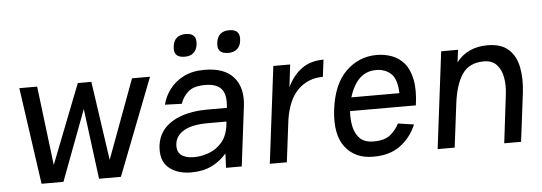

<svg xmlns="http://www.w3.org/2000/svg" viewBox="-48 -841 2788 988"><g transform="rotate(-5 1346.5 -346.5)"><path d="M131 0 60 -500H152L202 -91L362 -500H432L491 -92L642 -500H735L541 0H428L381 -364L244 0Z M870 -644Q877 -703 937 -703Q996 -703 988 -644Q985 -617 968 -602Q951 -587 923 -587Q891 -587 878.5 -602Q866 -617 870 -644ZM1095 -644Q1102 -703 1162 -703Q1221 -703 1213 -644Q1210 -617 1193 -602Q1176 -587 1148 -587Q1116 -587 1103.5 -602Q1091 -617 1095 -644ZM904 9Q830 9 787 -29Q744 -67 753 -144Q763 -222 833 -264Q903 -306 1017 -306H1115Q1123 -372 1098.5 -402.5Q1074 -433 1013 -433Q954 -433 925.5 -407.5Q897 -382 886 -347L799 -350Q809 -392 837 -429Q865 -466 909.5 -488.5Q954 -511 1017 -511Q1120 -511 1167.5 -456Q1215 -401 1203 -306L1165 1H1084L1087 -73Q1055 -35 1010 -13Q965 9 904 9ZM925 -68Q962 -68 1001 -82Q1040 -96 1069 -129Q1098 -162 1105 -219L1107 -236H1011Q930 -236 887.5 -211.5Q845 -187 840 -145Q835 -105 858.5 -86.5Q882 -68 925 -68Z M1310 0 1372 -500H1459L1445 -384Q1474 -444 1519.5 -477Q1565 -510 1632 -510L1621 -422Q1545 -422 1493 -371.5Q1441 -321 1425 -217L1398 0Z M1985 -149 2067 -137Q2038 -69 1982.5 -29Q1927 11 1843 10Q1750 10 1699.5 -55.5Q1649 -121 1664 -248Q1680 -379 1747 -444.5Q1814 -510 1907 -510Q1947 -510 1984 -496.5Q2021 -483 2047.5 -452Q2074 -421 2085 -367.5Q2096 -314 2085 -234H1745Q1742 -194 1749.5 -156Q1757 -118 1781 -93Q1805 -68 1853 -68Q1910 -68 1939.5 -92.5Q1969 -117 1985 -149ZM1897 -433Q1858 -433 1830.5 -415Q1803 -397 1785.5 -367.5Q1768 -338 1758 -304H2006Q2004 -377 1973.5 -405Q1943 -433 1897 -433Z M2177 0 2239 -500H2326L2318 -436Q2375 -510 2479 -510Q2549 -510 2587 -475.5Q2625 -441 2636.5 -382Q2648 -323 2639 -249L2608 0H2521L2551 -249Q2557 -295 2550 -336Q2543 -377 2519.5 -403Q2496 -429 2453 -429Q2377 -429 2340.5 -375Q2304 -321 2292 -217L2265 0Z"/></g></svg>

Font: Haskoy Medium
Style: Italic
Weight: 500
Designer: Ertekin Erdin
Foundry: Ertekin Erdin
Version: Version 2.000; ttfautohint (v1.8.4.7-5d5b)